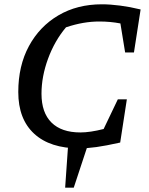

<svg xmlns="http://www.w3.org/2000/svg" viewBox="-20 -681 695 893"><path d="M349 9Q213 9 139 -59Q65 -127 65 -253Q65 -375 114.5 -466.5Q164 -558 251.5 -609.5Q339 -661 454 -661Q492 -661 538.5 -655Q585 -649 634 -637L603 -437H562L540 -572Q493 -581 442 -581Q405 -581 367 -574.5Q329 -568 287 -554Q234 -491 203.5 -408Q173 -325 173 -245Q173 -157 219.5 -111Q266 -65 354 -65Q399 -65 462 -81L528 -219H570L539 -18Q472 -3 428.5 3Q385 9 349 9ZM283 192 298 -23H394L323 192Z"/></svg>

Font: Piazzolla SC Medium
Style: Italic
Weight: 500
Italic angle: -11.3°
Designer: Juan Pablo del Peral
Foundry: Huerta Tipografica
Version: Version 1.330